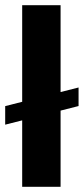

<svg xmlns="http://www.w3.org/2000/svg" viewBox="-34 -720 323 740"><path d="M-14 -239.5V-311L268.8 -382.8V-311.3ZM51.5 0V-700H199.5V0Z"/></svg>

Font: Sutasoma
Style: Regular
Weight: 400
Designer: Izhar Fathurrohim, Akbar Rohmanto, Arusyal Khofiqoini
Foundry: Kiwari Kolektiv
Version: Version 1.102